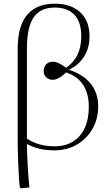

<svg xmlns="http://www.w3.org/2000/svg" viewBox="-20 -802 602 1042"><path d="M94 220 88 216Q85 197 83 166.5Q81 136 79.5 100Q78 64 77 28.5Q76 -7 76 -36V-537Q76 -659 126.5 -720.5Q177 -782 278 -782Q337 -782 379 -760.5Q421 -739 443.5 -699.5Q466 -660 466 -605Q466 -543 436.5 -495.5Q407 -448 355 -424V-423Q406 -407 441.5 -378.5Q477 -350 495 -311.5Q513 -273 513 -226Q513 -157 482 -103Q451 -49 397.5 -17.5Q344 14 275 14Q233 14 197.5 6Q162 -2 127 -20H126Q126 5 127.5 39.5Q129 74 131 109.5Q133 145 135.5 173.5Q138 202 140 215ZM276 -8Q334 -8 375.5 -33.5Q417 -59 439.5 -107Q462 -155 462 -222Q462 -294 431.5 -341Q401 -388 339 -409Q318 -389 300 -379Q282 -369 267 -369Q245 -369 231 -382Q217 -395 217 -415Q217 -439 230.5 -453Q244 -467 267 -467Q282 -467 297.5 -460Q313 -453 339 -434Q380 -463 400.5 -505Q421 -547 421 -605Q421 -682 384 -721.5Q347 -761 277 -761Q199 -761 162.5 -707.5Q126 -654 126 -537V-50Q157 -29 195 -18.5Q233 -8 276 -8Z"/></svg>

Font: Literata 60pt ExtraLight
Style: Regular
Weight: 250
Designer: Latin by Veronika Burian and Jose Scaglione. Greek by Irene Vlachou. Cyrillic by Vera Evstafieva.
Foundry: TypeTogether
Version: Version 3.103;gftools[0.9.29]